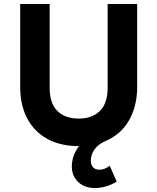

<svg xmlns="http://www.w3.org/2000/svg" viewBox="-20 -720 791 965"><path d="M456.5 225Q404 225 372.2 194Q340.5 163 341 116Q341.5 87 351 61.2Q360.5 35.5 377.5 14.5Q283 14.5 216.8 -22.5Q150.5 -59.5 116 -126.2Q81.5 -193 81.5 -283V-700H229.5V-279Q229.5 -201 268.2 -162.5Q307 -124 375.5 -124Q443.5 -124 482.2 -162.5Q521 -201 521 -279V-700H669.5V-283Q669.5 -188 628.8 -115.8Q588 -43.5 507.5 -10Q474.5 5 455.8 30Q437 55 436.5 88Q436.5 108 447.5 120.5Q458.5 133 480 133Q494 133 507.5 127.5Q521 122 531.5 113L566.5 192.5Q542.5 208 514.2 216.5Q486 225 456.5 225Z"/></svg>

Font: Geologica Roman SemiBold
Style: Regular
Weight: 600
Designer: Sindre Bremnes, Frode Helland
Foundry: Monokrom Skriftforlag AS
Version: Version 1.010;gftools[0.9.28]